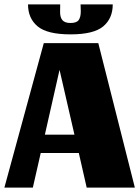

<svg xmlns="http://www.w3.org/2000/svg" viewBox="-27 -857 637 877"><path d="M333 -158H159L123 0H-7L173 -660H422L589 0H369ZM178 -242H313L245 -538ZM295 -700Q189 -700 145 -736.5Q101 -773 101 -837H248Q248 -830 247.5 -804Q247 -778 258 -765Q269 -752 295 -752Q323 -752 332.5 -765.5Q342 -779 342 -805L341 -837H488Q488 -773 444.5 -736.5Q401 -700 295 -700Z"/></svg>

Font: Sansita ExtraBold
Style: Regular
Weight: 800
Designer: Pablo Cosgaya
Foundry: Omnibus-Type
Version: Version 1.006